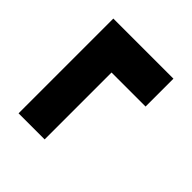

<svg xmlns="http://www.w3.org/2000/svg" viewBox="-50 -675 682 682"><g transform="rotate(-45 291.0 -334.0)"><path d="M529 -183V-485H53V-354H389V-183Z"/></g></svg>

Font: Celebes ExtraBold
Style: Regular
Weight: 800
Designer: Anugrah Pasau
Foundry: Lafontype
Version: Version 1.000